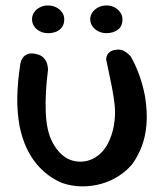

<svg xmlns="http://www.w3.org/2000/svg" viewBox="-20 -673 595 696"><path d="M204 -10.1Q178.9 -20.8 155.2 -38.1Q131.6 -55.5 111.6 -79.8Q91.5 -104.1 76.2 -136.8Q61 -169.5 51.6 -212.1Q41.6 -265.8 42.7 -321.7Q43.8 -377.6 53.8 -442Q53.8 -442 55.5 -449Q57.2 -456 62.9 -464.1Q68.6 -472.1 80.4 -476.9Q92.1 -481.8 112.1 -477Q129.2 -473 138.1 -463.4Q146.9 -453.8 150 -444.1Q153.1 -434.4 153.6 -427.1Q154 -419.8 154 -419.8Q143.1 -335.4 145.9 -265.8Q148.8 -196.1 170.8 -156Q185.8 -128.5 204.4 -112.3Q223 -96.1 243.8 -90.6Q264.6 -85 285.2 -87.9Q305.9 -90.8 324.5 -101.6Q353.6 -120 370 -150.7Q386.4 -181.4 392.8 -217.8Q399.2 -254.1 396 -289.1Q392.5 -321.8 386 -355.2Q379.5 -388.6 373.6 -415.8Q367.8 -443 364.9 -457.2Q364.9 -457.2 365.2 -461.9Q365.6 -466.6 368.6 -473.2Q371.5 -479.9 379.1 -485.6Q386.8 -491.2 401.5 -492.6Q417.1 -495 428.8 -488.6Q440.4 -482.1 446.9 -475.5Q453.4 -468.9 453.4 -468.9Q469.9 -441.5 484.1 -402.8Q498.4 -364.1 506.4 -319.8Q514.4 -265.8 511.1 -223.2Q507.8 -180.6 495.2 -146.2Q482.8 -111.8 461.4 -80.6Q440.9 -55.1 412 -36.1Q383.1 -17 348.7 -7.1Q314.2 2.8 277.4 2.6Q240.5 2.5 204 -10.1ZM365.9 -552.8Q349.9 -552.8 336.6 -559.5Q323.3 -566.2 315.2 -577.6Q307.1 -589 307.1 -603.1Q307.1 -617.1 315.2 -628.4Q323.2 -639.6 336.5 -646.4Q349.8 -653.2 366 -653.2Q382.1 -653.2 395.1 -646.4Q408.1 -639.6 416 -628.2Q423.9 -616.8 423.9 -603.1Q423.9 -577.6 407 -565.2Q390 -552.8 365.9 -552.8ZM154 -552.8Q137.9 -552.8 124.6 -559.6Q111.2 -566.4 103.7 -577.8Q96.1 -589.1 96.1 -603.1Q96.1 -617.1 103.7 -628.4Q111.2 -639.6 124.5 -646.4Q137.7 -653.2 153.8 -653.2Q170.5 -653.2 183.8 -646.4Q197.1 -639.6 205 -628.2Q212.9 -616.8 212.9 -603.1Q212.9 -586.1 205 -574.9Q197.1 -563.8 183.9 -558.2Q170.7 -552.8 154 -552.8Z"/></svg>

Font: Sour Gummy Black
Style: Regular
Weight: 900
Version: Version 1.000